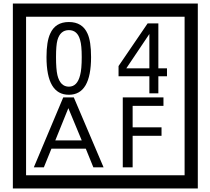

<svg xmlns="http://www.w3.org/2000/svg" viewBox="-20 -980 1195 1090"><path d="M1103 90H53V-960H1103ZM1028 15V-885H128V15ZM497 -656Q497 -442 371 -442Q244 -442 244 -656Q244 -744 265 -789Q294 -855 371 -855Q448 -855 477 -789Q497 -745 497 -656ZM444 -656Q444 -723 435 -752Q420 -809 371 -809Q322 -809 306 -752Q298 -723 298 -656Q298 -587 306 -553Q322 -488 371 -488Q419 -488 435 -554Q444 -587 444 -656ZM928 -547H879V-450H828V-547H653V-605L818 -847H879V-592H928ZM828 -592V-787L697 -592ZM568 -30H510L467 -136H272L229 -30H172L339 -427H399ZM444 -183 368 -366 294 -183ZM908 -379H733V-257H897V-209H733V-30H677V-427H908Z"/></svg>

Font: Unicode BMP Fallback SIL
Style: Regular
Weight: 400
Foundry: NRSI, SIL International
Version: Version 5.1 Based on Unicode 5.1